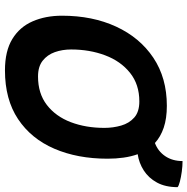

<svg xmlns="http://www.w3.org/2000/svg" viewBox="-10 -756 792 813"><g transform="rotate(90 386.5 -350.0)"><path d="M278.5 25.5Q196.5 25.5 145.5 -5.8Q94.5 -37 70.8 -91.8Q47 -146.5 47 -216Q47 -345 93.2 -445.2Q139.5 -545.5 225 -602.8Q310.5 -660 428.5 -660Q482 -660 521 -646.8Q560 -633.5 586 -609.5Q621 -622.5 641.8 -653.2Q662.5 -684 662.5 -726.5Q684 -726.5 707.5 -723.2Q731 -720 749.2 -715.2Q767.5 -710.5 773 -705.5Q773 -654 753.5 -618.2Q734 -582.5 702.2 -562.2Q670.5 -542 633.5 -536.5Q643.5 -508.5 648 -476.2Q652.5 -444 652.5 -409Q652.5 -281.5 610.2 -183.5Q568 -85.5 484.8 -30Q401.5 25.5 278.5 25.5ZM304.5 -114.5Q376.5 -114.5 425 -152Q473.5 -189.5 497.8 -253.2Q522 -317 522 -395.5Q522 -432.5 512.2 -466.5Q502.5 -500.5 478.2 -522Q454 -543.5 410 -543.5Q338 -543.5 288.8 -504Q239.5 -464.5 214.8 -398.8Q190 -333 190 -254.5Q190 -217.5 201.2 -185.8Q212.5 -154 237.5 -134.2Q262.5 -114.5 304.5 -114.5Z"/></g></svg>

Font: Grandstander SemiBold
Style: Italic
Weight: 600
Italic angle: -15°
Designer: Tyler Finck
Foundry: Etcetera Type Co
Version: Version 1.200; ttfautohint (v1.8.3)